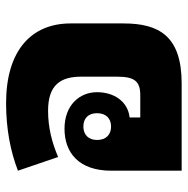

<svg xmlns="http://www.w3.org/2000/svg" viewBox="-13 -604 617 631"><g transform="rotate(-90 295.5 -288.5)"><path d="M534 -365C534 -494 445 -577 272 -577C189 -577 114 -563 50 -538L95 -406C142 -426 191 -439 247 -439C332 -439 359 -398 359 -330V-212C359 -155 344 -136 298 -136H225V-171C279 -177 308 -224 308 -278C308 -337 264 -385 188 -385C110 -385 50 -339 50 -231V0H337C493 0 534 -75 534 -191ZM195 -232C169 -232 151 -248 151 -278C151 -307 169 -323 195 -323C222 -323 239 -307 239 -278C239 -249 222 -232 195 -232Z"/></g></svg>

Font: Noto Sans Thai Looped SemiCondensed Black
Style: Regular
Weight: 900
Width: 4
Designer: Sasikarn Vongin, Ben Mitchell
Foundry: The Fontpad Ltd
Version: Version 1.001